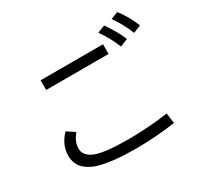

<svg xmlns="http://www.w3.org/2000/svg" viewBox="-178 -1082 1355 1308"><g transform="rotate(-30 499.5 -428.0)"><path d="M205.6 -721.2H696.8V-645H205.6ZM847.2 -15.1Q695.8 7.3 532.7 7.3Q363.8 7.3 255.4 -21.5Q201.7 -36.1 162.6 -67.9Q111.8 -110.8 111.8 -180.7Q111.8 -266.6 179.2 -335L240.7 -293.9Q196.8 -242.7 196.8 -187.5Q196.8 -131.3 266.1 -103Q337.4 -73.7 522 -73.7Q688 -73.7 836.4 -96.2ZM795.4 -646Q762.2 -729 708.5 -805.2L767.1 -828.1Q823.7 -749 856 -670.9ZM919.4 -682.1Q885.3 -766.6 833.5 -840.8L890.1 -862.8Q941.9 -797.9 979 -707Z"/></g></svg>

Font: UDEV Gothic 35
Style: Regular
Weight: 400
Version: v2.1.0; ttfautohint (v1.8.4.7-5d5b-dirty) -l 6 -r 45 -G 200 